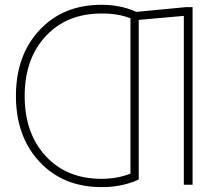

<svg xmlns="http://www.w3.org/2000/svg" viewBox="-20 -762 902 794"><path d="M519.5 -43.9V-686.5Q465.8 -707 399.4 -706.1Q255.9 -706.1 168.9 -612.3Q82 -518.6 82 -364.7Q82 -210.9 168.9 -116.7Q255.9 -22.5 399.4 -22.5Q464.8 -22.5 519.5 -43.9ZM748 -732.4H776.4V2H740.2V-696.3L553.7 -679.7V-19.5Q482.4 12.7 399.4 11.7Q241.2 11.7 143.6 -92.8Q45.9 -197.3 45.9 -365.2Q45.9 -533.2 143.6 -637.7Q241.2 -742.2 399.4 -742.2Q479.5 -742.2 543.9 -712.9Z"/></svg>

Font: Gen Shin Gothic ExtraLight
Style: Regular
Weight: 100
Designer: [Source Han Sans]
Ryoko NISHIZUKA  (kana & ideographs); Paul D. Hunt (Latin, Greek & Cyrillic); Wenlong ZHANG  (bopomofo
Version: Version 1.002.20150607